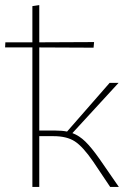

<svg xmlns="http://www.w3.org/2000/svg" viewBox="-37 -733 513 753"><path d="M429 0H395L328 -100Q288 -158 256.5 -178.5Q225 -199 173 -199H117V0H90V-547H-17L-16 -567H90V-709L117 -713V-567L332 -568L330 -546L117 -547V-221H180Q207 -221 226 -217L393 -408H428L247 -211Q274 -201 298 -177.5Q322 -154 353 -110Z"/></svg>

Font: Ysabeau Infant Extralight
Style: Regular
Weight: 200
Designer: Christian Thalmann (Catharsis Fonts)
Version: Version 0.003